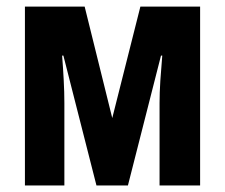

<svg xmlns="http://www.w3.org/2000/svg" viewBox="-20 -567 687 587"><path d="M591.8 -546.9V0H467.8V-252Q467.8 -282.7 470.2 -320.6Q472.7 -358.4 476.1 -397H472.2L371.1 0H274.9L173.8 -397H169.9Q172.9 -358.9 174.8 -322Q176.8 -285.2 176.8 -252V0H56.2V-546.9H238.8L323.2 -206.1L409.2 -546.9Z"/></svg>

Font: Open Sans Condensed
Style: Regular
Weight: 400
Width: 3
Designer: Monotype Design Team
Foundry: Monotype Imaging Inc.
Version: Version 3.000